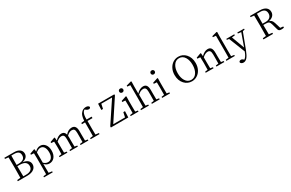

<svg xmlns="http://www.w3.org/2000/svg" viewBox="253 -2793 7651 5055"><g transform="rotate(-30 4078.5 -266.0)"><path d="M50.8 0V-35.2L152.3 -45.9Q155.3 -139.6 155.3 -330.1V-383.8Q155.3 -573.2 152.3 -667L50.8 -677.7V-711.9H344.7Q454.1 -711.9 515.6 -664.1Q574.2 -618.2 574.2 -540Q574.2 -479.5 535.2 -436.5Q492.2 -389.6 407.2 -371.1Q509.8 -357.4 562.5 -308.6Q610.4 -263.7 610.4 -193.4Q610.4 -112.3 546.9 -59.6Q473.6 0 337.9 0ZM239.3 -40H318.4Q419.9 -40 471.7 -79.6Q523.4 -119.1 523.4 -193.4Q523.4 -349.6 304.7 -349.6H236.3Q236.3 -135.7 239.3 -40ZM236.3 -388.7H297.9Q492.2 -388.7 492.2 -537.1Q492.2 -607.4 450.2 -639.6Q408.2 -671.9 318.4 -671.9H239.3Q236.3 -580.1 236.3 -388.7Z M698.2 255.9V224.6L787.1 211.9Q789.1 94.7 789.1 33.2V-275.4Q789.1 -363.3 785.2 -424.8L697.3 -431.6V-462.9L838.9 -514.6L852.5 -504.9L858.4 -434.6Q930.7 -515.6 1023.4 -515.6Q1110.4 -515.6 1167 -445.3Q1224.6 -373 1224.6 -254.9Q1224.6 -132.8 1164.1 -58.6Q1103.5 13.7 1008.8 13.7Q919.9 13.7 859.4 -59.6V31.2Q859.4 123 862.3 211.9L962.9 224.6V255.9ZM992.2 -36.1Q1059.6 -36.1 1100.6 -85.9Q1146.5 -141.6 1146.5 -246.6Q1146.5 -351.6 1105.5 -411.1Q1066.4 -466.8 1001 -466.8Q933.6 -466.8 863.3 -403.3V-94.7Q921.9 -36.1 992.2 -36.1Z M1318.4 0V-31.2L1400.4 -43Q1403.3 -125 1403.3 -222.7V-276.4Q1403.3 -335 1399.4 -417Q1399.4 -421.9 1399.4 -424.8L1312.5 -431.6V-462.9L1453.1 -514.6L1466.8 -504.9L1474.6 -415Q1517.6 -461.9 1565.4 -488.3Q1615.2 -515.6 1663.1 -515.6Q1763.7 -515.6 1787.1 -413.1Q1871.1 -515.6 1981.4 -515.6Q2115.2 -515.6 2115.2 -332V-222.7Q2115.2 -151.4 2117.2 -43.9L2194.3 -31.2V0H1957V-31.2L2040 -43Q2042 -152.3 2042 -222.7V-322.3Q2042 -395.5 2018.6 -426.8Q1996.1 -454.1 1948.2 -454.1Q1872.1 -454.1 1793 -376Q1795.9 -352.5 1795.9 -324.2V-222.7Q1795.9 -151.4 1797.9 -43.9L1875 -31.2V0H1637.7V-31.2L1720.7 -43Q1722.7 -150.4 1722.7 -222.7V-320.3Q1722.7 -393.6 1700.2 -424.8Q1678.7 -454.1 1631.8 -454.1Q1560.5 -454.1 1477.5 -377.9V-222.7Q1477.5 -151.4 1479.5 -43.9L1556.6 -31.2V0Z M2264.6 0V-31.2L2355.5 -43.9Q2357.4 -163.1 2357.4 -222.7V-457H2263.7V-493.2L2358.4 -504.9Q2363.3 -590.8 2380.9 -644.5Q2397.5 -698.2 2432.6 -734.4Q2489.3 -797.9 2574.2 -797.9Q2611.3 -797.9 2635.7 -785.2Q2663.1 -771.5 2670.9 -746.1Q2668.9 -727.5 2654.8 -716.3Q2640.6 -705.1 2616.2 -705.1Q2582 -705.1 2543 -735.4L2514.6 -757.8Q2486.3 -743.2 2468.8 -714.8Q2425.8 -651.4 2429.7 -502H2583V-457H2431.6V-222.7Q2431.6 -163.1 2433.6 -43.9L2533.2 -31.2V0Z M2878.9 0V-34.2L3300.8 -668.9H2973.6L2943.4 -526.4H2891.6L2900.4 -711.9H3394.5V-679.7L2975.6 -43.9H3334L3365.2 -187.5H3416L3408.2 0Z M3480.5 0V-31.2L3564.5 -43.9Q3566.4 -151.4 3566.4 -222.7V-277.3Q3566.4 -377 3564.5 -425.8L3474.6 -431.6V-463.9L3627.9 -514.6L3642.6 -504.9L3639.6 -366.2V-222.7Q3639.6 -151.4 3641.6 -43.9L3718.8 -31.2V0ZM3600.6 -766.6Q3627.9 -766.6 3645.5 -750Q3663.1 -733.4 3663.1 -707Q3663.1 -680.7 3645 -664.1Q3627 -647.5 3600.6 -647.5Q3574.2 -647.5 3556.6 -664.1Q3539.1 -680.7 3539.1 -707Q3539.1 -733.4 3556.6 -750Q3574.2 -766.6 3600.6 -766.6Z M3793.9 0V-31.2L3877.9 -43.9Q3879.9 -151.4 3879.9 -222.7V-709L3791 -716.8V-747.1L3940.4 -788.1L3955.1 -779.3L3951.2 -628.9V-413.1Q3994.1 -460.9 4045.9 -488.3Q4099.6 -515.6 4149.4 -515.6Q4217.8 -515.6 4250 -471.7Q4283.2 -425.8 4283.2 -324.2V-222.7Q4283.2 -151.4 4285.2 -43.9L4363.3 -31.2V0H4125V-31.2L4208 -43Q4210 -152.3 4210 -222.7V-320.3Q4210 -394.5 4186.5 -425.8Q4165 -455.1 4116.2 -455.1Q4036.1 -455.1 3954.1 -377V-222.7Q3954.1 -152.3 3956.1 -43L4033.2 -31.2V0Z M4437.5 0V-31.2L4521.5 -43.9Q4523.4 -151.4 4523.4 -222.7V-277.3Q4523.4 -377 4521.5 -425.8L4431.6 -431.6V-463.9L4585 -514.6L4599.6 -504.9L4596.7 -366.2V-222.7Q4596.7 -151.4 4598.6 -43.9L4675.8 -31.2V0ZM4557.6 -766.6Q4585 -766.6 4602.5 -750Q4620.1 -733.4 4620.1 -707Q4620.1 -680.7 4602.1 -664.1Q4584 -647.5 4557.6 -647.5Q4531.2 -647.5 4513.7 -664.1Q4496.1 -680.7 4496.1 -707Q4496.1 -733.4 4513.7 -750Q4531.2 -766.6 4557.6 -766.6Z M5342.8 15.6Q5210 15.6 5119.1 -81.1Q5020.5 -185.5 5020.5 -356.4Q5020.5 -467.8 5067.4 -555.7Q5110.4 -636.7 5184.6 -683.6Q5257.8 -728.5 5342.8 -728.5Q5474.6 -728.5 5564.5 -631.8Q5662.1 -527.3 5662.1 -356.4Q5662.1 -245.1 5616.2 -157.2Q5573.2 -75.2 5499 -29.3Q5426.8 15.6 5342.8 15.6ZM5342.8 -27.3Q5451.2 -27.3 5512.7 -128.9Q5567.4 -219.7 5567.4 -356.4Q5567.4 -493.2 5512.7 -584Q5451.2 -684.6 5342.8 -684.6Q5233.4 -684.6 5171.9 -584Q5116.2 -493.2 5116.2 -356.4Q5116.2 -219.7 5171.9 -128.9Q5233.4 -27.3 5342.8 -27.3Z M5761.7 0V-31.2L5843.8 -43Q5846.7 -125 5846.7 -222.7V-276.4Q5846.7 -334 5842.8 -415Q5842.8 -421.9 5842.8 -424.8L5755.9 -431.6V-462.9L5896.5 -514.6L5910.2 -504.9L5918 -415Q5960.9 -461.9 6012.7 -488.8Q6064.5 -515.6 6113.3 -515.6Q6181.6 -515.6 6213.9 -471.7Q6247.1 -425.8 6247.1 -324.2V-222.7Q6247.1 -125 6250 -43.9L6327.1 -31.2V0H6087.9V-31.2L6170.9 -43Q6172.9 -150.4 6172.9 -222.7V-320.3Q6172.9 -394.5 6150.4 -425.8Q6128.9 -455.1 6081.1 -455.1Q6005.9 -455.1 5920.9 -377V-222.7Q5920.9 -151.4 5922.9 -43.9L6000 -31.2V0Z M6389.6 0V-31.2L6480.5 -43.9Q6482.4 -159.2 6482.4 -222.7V-709L6393.6 -716.8V-747.1L6544.9 -788.1L6559.6 -779.3L6556.6 -628.9V-222.7Q6556.6 -159.2 6558.6 -43.9L6646.5 -31.2V0Z M6763.7 266.6Q6726.6 266.6 6701.2 250Q6673.8 232.4 6672.9 205.1Q6676.8 186.5 6695.3 175.8Q6711.9 166 6734.4 166Q6770.5 166 6807.6 202.1L6815.4 210Q6881.8 163.1 6923.8 47.9L6932.6 25.4L6739.3 -462.9L6676.8 -471.7V-502H6918.9V-470.7L6825.2 -460L6968.8 -71.3L7107.4 -459L7011.7 -471.7V-502H7215.8V-471.7L7156.2 -460L6976.6 15.6Q6926.8 147.5 6875 208Q6824.2 266.6 6763.7 266.6Z M8064.5 9.8Q8017.6 9.8 7995.1 -4.4Q7972.7 -18.6 7963.9 -51.8L7915 -227.5Q7898.4 -290 7867.2 -311.5Q7837.9 -331.1 7768.6 -331.1H7703.1Q7703.1 -137.7 7706.1 -45.9L7807.6 -35.2V0H7517.6V-35.2L7619.1 -45.9Q7622.1 -138.7 7622.1 -329.1V-382.8Q7622.1 -573.2 7619.1 -667L7517.6 -677.7V-711.9H7808.6Q7928.7 -711.9 7994.6 -663.1Q8060.5 -614.3 8060.5 -525.4Q8060.5 -459 8015.6 -410.2Q7966.8 -359.4 7881.8 -343.8Q7926.8 -334 7953.6 -304.7Q7980.5 -275.4 7999 -216.8L8051.8 -43.9L8139.6 -35.2V0Q8104.5 9.8 8064.5 9.8ZM7703.1 -370.1H7799.8Q7882.8 -370.1 7930.7 -415Q7975.6 -457 7975.6 -526.4Q7975.6 -671.9 7806.6 -671.9H7706.1Q7703.1 -578.1 7703.1 -370.1Z"/></g></svg>

Font: Bpmf Zihi Only R
Style: R
Weight: 400
Foundry: But Ko
Version: Version 1.320